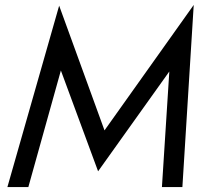

<svg xmlns="http://www.w3.org/2000/svg" viewBox="-20 -759 826 779"><path d="M95 0H10L220 -736L404 -230L766 -739L720 0H637L667 -469L378 -64L227 -473Z"/></svg>

Font: Jost
Style: Italic
Weight: 400
Italic angle: -5°
Version: Version 3.710